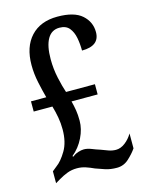

<svg xmlns="http://www.w3.org/2000/svg" viewBox="-112 -793 668 873"><g transform="rotate(-15 222.0 -357.0)"><path d="M329 10Q299 10 275.5 2.5Q252 -5 231 -13Q212 -22 192.5 -28.5Q173 -35 152 -35Q127 -35 106 -27Q85 -19 65 -7L43 6V-50L64 -67Q88 -84 111.5 -123.5Q135 -163 135 -223Q135 -252 130 -280Q125 -308 117 -335H29V-383H101Q92 -416 83 -458Q74 -500 74 -541Q74 -627 119 -675.5Q164 -724 244 -724Q323 -724 359.5 -691.5Q396 -659 396 -611Q396 -546 313 -546Q313 -577 307.5 -606Q302 -635 286.5 -654Q271 -673 240 -673Q203 -673 184 -640Q165 -607 165 -545Q165 -499 174.5 -455.5Q184 -412 194 -383H330V-335H207Q213 -312 216.5 -290.5Q220 -269 220 -241Q220 -202 200.5 -162Q181 -122 147 -94L149 -90Q162 -100 177 -105Q192 -110 204 -110Q221 -110 239.5 -102.5Q258 -95 277 -89Q293 -83 310.5 -76.5Q328 -70 346 -70Q368 -70 389 -86Q410 -102 424 -126V-56Q409 -34 385 -12Q361 10 329 10Z"/></g></svg>

Font: Noto Serif ExtraCondensed Medium
Style: Regular
Weight: 500
Width: 2
Designer: Monotype Design Team
Foundry: Monotype Imaging Inc.
Version: Version 2.015